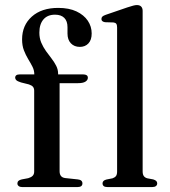

<svg xmlns="http://www.w3.org/2000/svg" viewBox="-20 -758 688 778"><path d="M221.5 -64Q221.5 -52 227 -45Q232.5 -38 244 -36.5L295.5 -31Q305 -30 309.5 -25.8Q314 -21.5 314 -15Q314 0 294 0H69.5Q61 0 55.8 -4Q50.5 -8 50.5 -14.5Q50.5 -21 54.8 -25Q59 -29 68 -31L94.5 -36Q106.5 -39.5 112.5 -45.8Q118.5 -52 118.5 -63V-390.5Q118.5 -400 113.8 -406Q109 -412 97 -416L65 -424Q51 -428.5 46.2 -433Q41.5 -437.5 41.5 -443Q41.5 -449.5 46 -453Q50.5 -456.5 60 -456.5H140.5L119 -440.5V-456.5Q119 -473 111.5 -487.8Q104 -502.5 94.2 -518.5Q84.5 -534.5 77 -553.8Q69.5 -573 69.5 -598.5Q69.5 -655.5 109 -690.8Q148.5 -726 216 -726Q259.5 -726 289.8 -711.8Q320 -697.5 335.8 -674Q351.5 -650.5 351.5 -622.5Q351.5 -596 338.2 -582Q325 -568 303.5 -568Q281 -568 267.2 -582.5Q253.5 -597 253.5 -622V-648Q253.5 -672.5 240.5 -685.5Q227.5 -698.5 203 -698.5Q172.5 -698.5 156 -679.2Q139.5 -660 139.5 -625.5Q139.5 -603.5 147.2 -585.2Q155 -567 166.2 -551.2Q177.5 -535.5 188.8 -521Q200 -506.5 207.8 -491.2Q215.5 -476 215.5 -459V-439.5L202.5 -456.5H317Q326 -456.5 331 -453.2Q336 -450 336 -443Q336 -433.5 326.2 -427.2Q316.5 -421 296 -421H221.5ZM558 -714V-63.5Q558 -51 562.8 -44.5Q567.5 -38 577 -35.5L601 -31Q609 -28.5 613 -24.8Q617 -21 617 -15Q617 -8 611.8 -4Q606.5 0 596.5 0H415.5Q405 0 400.2 -4Q395.5 -8 395.5 -15Q395.5 -20.5 399.2 -24.5Q403 -28.5 411 -30.5L436 -35.5Q445 -38.5 449.8 -44.5Q454.5 -50.5 454.5 -63V-646.5Q454.5 -657 451.2 -661.5Q448 -666 440 -667L405.5 -668Q397.5 -669.5 394.2 -672.8Q391 -676 391 -681Q391 -687 394.8 -690.8Q398.5 -694.5 408.5 -698L496 -728Q511 -733 519.8 -735.2Q528.5 -737.5 534.5 -737.5Q546.5 -737.5 552.2 -731.2Q558 -725 558 -714Z"/></svg>

Font: Fraunces 36pt
Style: Regular
Weight: 400
Version: Version 1.000;[b76b70a41]